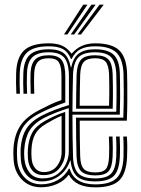

<svg xmlns="http://www.w3.org/2000/svg" viewBox="-20 -792 602 819"><path d="M386.5 -43.8Q345 -43.8 326.6 -61.2Q308.2 -78.8 306.5 -125Q305.5 -154.8 304.9 -202.6Q304.2 -250.5 304.2 -290H506Q508.2 -352.2 507.9 -405.4Q507.5 -458.5 506.8 -479.2Q503.8 -541.2 476.2 -567.9Q448.8 -594.5 385.8 -594.5Q346.8 -594.5 323 -581.9Q299.2 -569.2 285.5 -540.2H283Q269.5 -571.5 247.8 -583Q226 -594.5 188 -594.5Q122.5 -594.5 94.4 -567.1Q66.2 -539.8 64.2 -479.2Q62.8 -438.5 65 -392.2H49.8Q48.8 -415 48.4 -436.9Q48 -458.8 48.8 -480Q51 -548 83.4 -577.6Q115.8 -607.2 188 -607.2Q222.8 -607.2 245.4 -596.9Q268 -586.5 284.5 -563.8H286.5Q322.8 -607.2 385.8 -607.2Q457.5 -607.2 488.5 -577.4Q519.5 -547.5 522 -480Q522.5 -463.8 522.9 -431.9Q523.2 -400 523 -359.6Q522.8 -319.2 521 -277.2H320Q320 -240.5 320.5 -198.6Q321 -156.8 322 -126Q323.2 -85.8 337.8 -71.1Q352.2 -56.5 386.5 -56.5Q419.5 -56.5 431.6 -71.1Q443.8 -85.8 445.2 -124.8Q446 -143.5 445.9 -163.4Q445.8 -183.2 444.5 -209.5H460Q461.2 -184 461.2 -162.1Q461.2 -140.2 460.5 -124.2Q458.5 -78.8 442.9 -61.2Q427.2 -43.8 386.5 -43.8ZM386.5 -18.2Q333 -18.2 309.5 -38.5Q286 -58.8 281 -107H279Q266.5 -68.2 234.4 -43.2Q202.2 -18.2 157.5 -18.2Q119.2 -18.2 95.5 -43.6Q71.8 -69 68.8 -113Q67.8 -126.2 67.8 -138.1Q67.8 -150 68 -157.8Q71.2 -207.2 91.4 -240.9Q111.5 -274.5 159.8 -299.5Q183.5 -311.8 215.8 -324Q248 -336.2 274 -343.8V-466Q274 -520.5 255.1 -544.8Q236.2 -569 188 -569Q139.8 -569 118.1 -547.9Q96.5 -526.8 95 -478.5Q93.5 -438.8 95.5 -392.2H80.2Q78 -441 79.5 -479Q81.5 -534.8 107.1 -558.2Q132.8 -581.8 188 -581.8Q231.2 -581.8 252.2 -564.8Q273.2 -547.8 282 -505H284Q292.2 -546.2 316.5 -564Q340.8 -581.8 385.8 -581.8Q440 -581.8 464.8 -558.6Q489.5 -535.5 491.2 -478.5Q491.5 -467 492 -439.6Q492.5 -412.2 492.4 -376.2Q492.2 -340.2 491 -302.8H289Q289 -256 289.6 -209.9Q290.2 -163.8 291.5 -123.8Q293.2 -73 314.2 -52Q335.2 -31 386.5 -31Q434.8 -31 454.2 -51.5Q473.8 -72 476 -123.5Q476.5 -142 476.5 -163.2Q476.5 -184.5 475 -209.5H490.5Q491.5 -189.5 491.9 -166.8Q492.2 -144 491.2 -122.8Q488.5 -64.8 465.4 -41.5Q442.2 -18.2 386.5 -18.2ZM289 -315.5H476Q477.5 -372.8 477.1 -416.2Q476.8 -459.8 476 -478Q473.5 -527.5 453.5 -548.2Q433.5 -569 385.8 -569Q334.8 -569 314.2 -547.1Q293.8 -525.2 291.5 -475Q290.2 -439.8 289.8 -399Q289.2 -358.2 289 -315.5ZM154.5 6.8Q105.5 6.8 73.5 -25.9Q41.5 -58.5 38 -110.5Q36 -138.8 37.5 -160.2Q41 -214.8 65.5 -253.9Q90 -293 149 -323.2Q172.8 -335.8 195.2 -346.4Q217.8 -357 242.2 -365.2V-466Q242.2 -508.2 231.2 -525.9Q220.2 -543.5 188 -543.5Q154 -543.5 140.4 -527.1Q126.8 -510.8 125.8 -477Q125 -461.8 125.1 -440.4Q125.2 -419 126.2 -392.2H111Q109.8 -421 109.9 -443.5Q110 -466 110.2 -478.2Q111.8 -519.5 129.6 -537.9Q147.5 -556.2 188 -556.2Q228.2 -556.2 243.4 -535.4Q258.5 -514.5 258.5 -466.2V-354.8Q230.5 -345.5 203.9 -334.1Q177.2 -322.8 154.2 -311.2Q99.8 -284.5 77.6 -248.1Q55.5 -211.8 52.8 -159Q51.5 -137.8 53.2 -111.8Q56.5 -64 84.8 -34.9Q113 -5.8 156 -5.8Q194.5 -5.8 226.2 -23.8Q258 -41.8 273.5 -72.5H277.2Q297.2 -5.5 386.5 -5.5Q449.8 -5.5 476.9 -31.6Q504 -57.8 506.8 -122Q507.2 -140.8 507.2 -163.1Q507.2 -185.5 505.8 -209.5H521.2Q522.8 -185.8 522.9 -163Q523 -140.2 522 -121.5Q518.8 -52 488.6 -22.4Q458.5 7.2 386.5 7.2Q302.5 7.2 274.2 -45.8H272.2Q254.8 -21.2 223.2 -7.2Q191.8 6.8 154.5 6.8ZM460.8 -328.2H304.5Q304.8 -356.8 305.2 -397.9Q305.8 -439 306.8 -473.8Q308.5 -517 324.9 -536.6Q341.2 -556.2 385.8 -556.2Q425.8 -556.2 442.4 -538.5Q459 -520.8 460.5 -477.2Q461 -460.5 461.6 -423.4Q462.2 -386.2 460.8 -328.2ZM320 -341H445.2Q446.5 -389.8 446.2 -424.5Q446 -459.2 445.2 -476.8Q443.2 -513.8 430.6 -528.6Q418 -543.5 385.8 -543.5Q352.5 -543.5 338 -528.4Q323.5 -513.2 322 -472.8Q321.2 -447.8 320.6 -409.8Q320 -371.8 320 -341ZM162.2 -31Q199.2 -31 224 -48.5Q248.8 -66 261.1 -92.4Q273.5 -118.8 273.5 -145.5V-330.8Q246.8 -322.8 216.6 -310.8Q186.5 -298.8 165.8 -287.8Q124 -265.2 105.5 -234.2Q87 -203.2 83.5 -155Q82 -136.5 84 -114.5Q87.2 -79.2 106.5 -55.1Q125.8 -31 162.2 -31ZM165 -45Q135.5 -45 118.5 -64.1Q101.5 -83.2 99.2 -115.5Q97.8 -138.8 98.8 -154.5Q101.5 -196.8 117.2 -225.6Q133 -254.5 171 -275.8Q190.8 -286.8 212.2 -296.8Q233.8 -306.8 258.2 -314.5V-144Q258.2 -106.2 234.4 -75.6Q210.5 -45 165 -45ZM167 -58Q203.5 -58 223.1 -84Q242.8 -110 242.8 -143V-298.2Q226 -291.2 209.8 -282.6Q193.5 -274 176.5 -264Q143.8 -244.8 129.9 -219.5Q116 -194.2 114.2 -154Q113.5 -142.5 113.8 -135.1Q114 -127.8 114.8 -116.8Q116.5 -90.8 130 -74.4Q143.5 -58 167 -58ZM253 -645 335 -772H353L267.5 -645ZM310.5 -645 404.5 -772H422.5L325.5 -645ZM281.8 -645 369.8 -772H387.8L296.5 -645Z"/></svg>

Font: Big Shoulders Inline Display Medium
Style: Regular
Weight: 500
Designer: Patric King
Foundry: XO Type Co
Version: Version 1.000